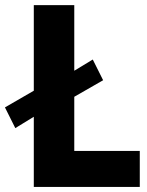

<svg xmlns="http://www.w3.org/2000/svg" viewBox="-43 -740 581 760"><path d="M90.8 0V-277.8L17.6 -232.9L-23.4 -314.9L90.8 -380.9V-719.7H251V-460L324.2 -504.4L365.2 -422.4L251 -356.9V-142.6H510.3V0Z"/></svg>

Font: Reddit Sans ExtraBold
Style: Regular
Weight: 800
Designer: Stephen Hutchings
Foundry: Reddit
Version: Version 1.014; ttfautohint (v1.8.4.7-5d5b)